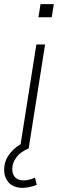

<svg xmlns="http://www.w3.org/2000/svg" viewBox="-48 -714 286 924"><path d="M48 0 127 -500H169L90 0ZM137 -631 147 -694H211L201 -631ZM61 190Q18 190 -5 165.5Q-28 141 -28 103Q-28 59 0.5 23.5Q29 -12 73 -31L91 0Q51 16 31 43Q11 70 11 99Q11 124 24.5 139Q38 154 66 154Q78 154 91.5 151Q105 148 120 141L129 175Q119 180 100 185Q81 190 61 190Z"/></svg>

Font: Mulish ExtraLight ExtraLight
Style: Italic
Weight: 250
Italic angle: -9°
Version: Version 3.603